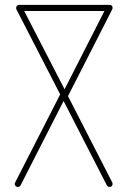

<svg xmlns="http://www.w3.org/2000/svg" viewBox="-20 -767 551 785"><path d="M439 -21 258 -374 439 -729C442 -735 440 -743 434 -746C431 -747 429 -748 426 -747H61C58 -748 55 -747 53 -746C47 -743 44 -735 47 -729L226 -381L42 -21C38 -15 41 -7 47 -4C53 -1 61 -3 64 -9L240 -354L417 -9C420 -3 428 -1 434 -4C440 -7 442 -15 439 -21ZM407 -722 244 -402 79 -722Z"/></svg>

Font: LS
Style: LightAlt
Weight: 250
Designer: BSozoo
Foundry: BSozoo
Version: Version 001.000